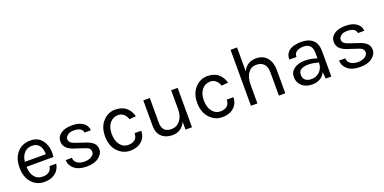

<svg xmlns="http://www.w3.org/2000/svg" viewBox="-12 -1433 4392 2195"><g transform="rotate(-20 2183.5 -335.0)"><path d="M266 -53Q365 -53 379 -140H460Q449 -68 396.5 -28.5Q344 11 266 11Q170 11 110 -57.5Q50 -126 50 -240Q50 -354 110.5 -422Q171 -490 271.5 -490Q372 -490 421.5 -412Q471 -334 456 -222H129Q129 -148 165 -100.5Q201 -53 266 -53ZM324 -415Q301 -427 268 -427Q207 -427 171.5 -385.5Q136 -344 130 -282H385Q385 -382 324 -415Z M963 -363H886Q877 -428 776 -428Q727 -428 700.5 -406Q674 -384 674 -358.5Q674 -333 694 -315.5Q714 -298 758 -285L854 -253Q915 -234 947.5 -204.5Q980 -175 980 -123.5Q980 -72 927 -30.5Q874 11 779 11Q684 11 631 -31.5Q578 -74 575 -141H651Q653 -96 687.5 -73.5Q722 -51 774 -51Q826 -51 860 -73Q894 -95 894 -125.5Q894 -156 874 -172Q854 -188 809 -200L716 -231Q591 -268 591 -361Q591 -420 641.5 -455Q692 -490 778 -490Q864 -490 912.5 -454Q961 -418 963 -363Z M1501 -338 1421 -331Q1408 -373 1379 -396.5Q1350 -420 1315 -420Q1251 -420 1211.5 -372Q1172 -324 1172 -241.5Q1172 -159 1210.5 -109Q1249 -59 1306.5 -59Q1364 -59 1392.5 -85.5Q1421 -112 1421 -161H1502Q1502 -84 1448.5 -36.5Q1395 11 1309 11Q1218 11 1154.5 -58Q1091 -127 1091 -241.5Q1091 -356 1154 -423Q1217 -490 1301.5 -490Q1386 -490 1436 -446.5Q1486 -403 1501 -338Z M1982 -95Q1933 9 1823 9Q1742 9 1692.5 -36Q1643 -81 1643 -175V-479H1722V-181Q1722 -60 1834 -60Q1899 -60 1939.5 -110Q1980 -160 1982 -238V-479H2061V0H1982Z M2622 -338 2542 -331Q2529 -373 2500 -396.5Q2471 -420 2436 -420Q2372 -420 2332.5 -372Q2293 -324 2293 -241.5Q2293 -159 2331.5 -109Q2370 -59 2427.5 -59Q2485 -59 2513.5 -85.5Q2542 -112 2542 -161H2623Q2623 -84 2569.5 -36.5Q2516 11 2430 11Q2339 11 2275.5 -58Q2212 -127 2212 -241.5Q2212 -356 2275 -423Q2338 -490 2422.5 -490Q2507 -490 2557 -446.5Q2607 -403 2622 -338Z M2857 -390Q2905 -490 3016 -490Q3101 -490 3148.5 -434Q3196 -378 3196 -281V0H3118V-281Q3118 -350 3085.5 -385Q3053 -420 2992 -420Q2931 -420 2894 -368.5Q2857 -317 2857 -226V0H2778V-681H2857Z M3678 -310Q3678 -375 3651 -403Q3624 -431 3572.5 -431Q3521 -431 3489.5 -410.5Q3458 -390 3458 -346H3371Q3371 -456 3489 -482Q3525 -490 3567 -490Q3656 -490 3706 -445Q3756 -400 3756 -308V0H3688L3680 -80Q3636 11 3521 11Q3444 11 3397.5 -32Q3351 -75 3351 -139Q3351 -203 3402.5 -239Q3454 -275 3531 -275Q3608 -275 3678 -249ZM3678 -199Q3607 -219 3554 -219Q3501 -219 3468 -200Q3435 -181 3435 -140Q3435 -50 3537 -50Q3595 -50 3636.5 -91.5Q3678 -133 3678 -199Z M4289 -363H4212Q4203 -428 4102 -428Q4053 -428 4026.5 -406Q4000 -384 4000 -358.5Q4000 -333 4020 -315.5Q4040 -298 4084 -285L4180 -253Q4241 -234 4273.5 -204.5Q4306 -175 4306 -123.5Q4306 -72 4253 -30.5Q4200 11 4105 11Q4010 11 3957 -31.5Q3904 -74 3901 -141H3977Q3979 -96 4013.5 -73.5Q4048 -51 4100 -51Q4152 -51 4186 -73Q4220 -95 4220 -125.5Q4220 -156 4200 -172Q4180 -188 4135 -200L4042 -231Q3917 -268 3917 -361Q3917 -420 3967.5 -455Q4018 -490 4104 -490Q4190 -490 4238.5 -454Q4287 -418 4289 -363Z"/></g></svg>

Font: Karla
Style: Regular
Weight: 400
Designer: Jonathan Pinhorn
Version: Version 1.000